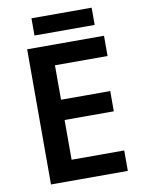

<svg xmlns="http://www.w3.org/2000/svg" viewBox="-94 -934 747 999"><g transform="rotate(-10 279.0 -434.5)"><path d="M461 -869H143V-778H461ZM499 0V-108H221V-318H481V-425H221V-607H499V-714H93V0Z"/></g></svg>

Font: Noto Sans Arabic UI SmBd
Style: Regular
Weight: 600
Designer: Monotype Design Team, Nadine Chahine and Nizar Qandah
Foundry: Monotype Imaging Inc.
Version: Version 2.010